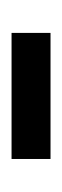

<svg xmlns="http://www.w3.org/2000/svg" viewBox="95 -418 109 339"><g transform="rotate(90 149.5 -248.5)"><path d="M38.1 -214.4V-283.2H260.7V-214.4Z"/></g></svg>

Font: Bpm'online Open Sans
Style: Regular
Weight: 400
Foundry: Ascender Corporation
Version: Version 1.10